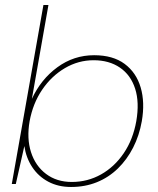

<svg xmlns="http://www.w3.org/2000/svg" viewBox="-20 -733 630 765"><path d="M263 12Q212 12 172.5 -9Q133 -30 108.5 -67Q84 -104 77 -151L43 0H27L153 -713H173L107 -339Q143 -417 208.5 -465Q274 -513 355 -513Q430 -513 476.5 -478.5Q523 -444 540.5 -384.5Q558 -325 545 -250Q535 -193 510.5 -145Q486 -97 449.5 -61.5Q413 -26 366 -7Q319 12 263 12ZM266 -8Q329 -8 382.5 -38Q436 -68 473 -122.5Q510 -177 523 -250Q536 -325 518.5 -379.5Q501 -434 458 -463.5Q415 -493 353 -493Q292 -493 238.5 -461.5Q185 -430 148 -375.5Q111 -321 98 -250Q86 -182 103.5 -127Q121 -72 163.5 -40Q206 -8 266 -8Z"/></svg>

Font: DM Sans 18pt Thin
Style: Italic
Weight: 250
Italic angle: -10°
Designer: Colophon Foundry, Jonny Pinhorn
Foundry: Colophon Foundry
Version: Version 4.004;gftools[0.9.30]